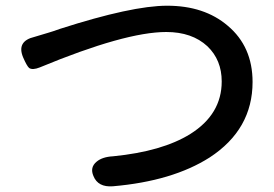

<svg xmlns="http://www.w3.org/2000/svg" viewBox="-20 -672 960 672"><path d="M307 -56Q294 -86 318 -106Q338 -123 376 -125Q548 -142 646 -203Q756 -272 756 -387Q756 -462 706 -510Q652 -560 562 -560Q418 -560 119 -436Q94 -426 82 -434Q74 -441 61 -471Q37 -528 101 -543Q135 -553 151 -558Q162 -561 190 -571Q442 -652 565 -652Q695 -652 777 -582Q864 -509 864 -385Q864 -219 714 -121Q584 -38 375 -20Q323 -16 307 -56Z"/></svg>

Font: GenSenRounded TW M
Style: Regular
Weight: 500
Version: Version 1.501;PS 1;hotconv 16.6.51;makeotf.lib2.5.65220